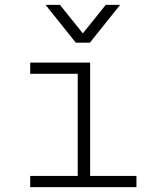

<svg xmlns="http://www.w3.org/2000/svg" viewBox="-20 -768 640 788"><path d="M104 0V-46H299V-465H104V-511H350V-46H540V0ZM473 -748 349 -593H291L167 -748H226L320 -631L414 -748Z"/></svg>

Font: Chivo Mono Medium Thin
Style: Regular
Weight: 250
Monospace: yes
Version: Version 1.008